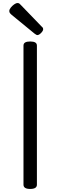

<svg xmlns="http://www.w3.org/2000/svg" viewBox="-20 -1225 397 1259"><path d="M178 14Q156 14 145 7Q134 0 134 -14V-926Q134 -940 145 -946.5Q156 -953 178 -953Q200 -953 211 -946.5Q222 -940 222 -926V-14Q222 0 211 7Q200 14 178 14ZM225 -995Q221 -995 216.5 -998Q212 -1001 206 -1005L56 -1128Q47 -1136 44 -1141Q41 -1146 41 -1153Q41 -1163 50.5 -1175Q60 -1187 72.5 -1196Q85 -1205 95 -1205Q102 -1205 106.5 -1202Q111 -1199 115 -1194L254 -1050Q261 -1044 262 -1040.5Q263 -1037 263 -1033Q263 -1023 249.5 -1009Q236 -995 225 -995Z"/></svg>

Font: Playwrite US Modern
Style: Regular
Weight: 400
Designer: Veronika Burian, José Scaglione
Foundry: TypeTogether
Version: Version 1.002